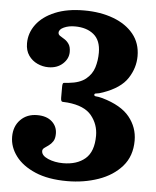

<svg xmlns="http://www.w3.org/2000/svg" viewBox="-54 -806 702 862"><g transform="rotate(5 297.0 -375.0)"><path d="M17.5 -167.5Q17.5 -214.5 46.5 -244Q75.5 -273.5 122 -273.5Q164 -273.5 188 -252Q212 -230.5 212 -197.5Q212 -175.5 203.8 -163Q195.5 -150.5 184.8 -143Q174 -135.5 165.8 -129.5Q157.5 -123.5 157.5 -115Q157.5 -94.5 187.5 -81.5Q217.5 -68.5 255.5 -68.5Q318 -68.5 355.2 -100.5Q392.5 -132.5 392.5 -204.5Q392.5 -255.5 360.5 -294.8Q328.5 -334 252.5 -341.5Q237.5 -342.5 229.5 -342.8Q221.5 -343 221.5 -361V-411Q221.5 -428 228.2 -428.2Q235 -428.5 249 -430Q299.5 -435 326.2 -456.8Q353 -478.5 362.8 -510Q372.5 -541.5 372.5 -576.5Q372.5 -632 340.5 -658.5Q308.5 -685 255.5 -685Q227 -685 205.8 -675.2Q184.5 -665.5 184.5 -650.5Q184.5 -642 193 -636.5Q201.5 -631 213 -624Q224.5 -617 233.2 -604.2Q242 -591.5 242 -568.5Q242 -538 216.8 -515Q191.5 -492 152 -492Q126.5 -492 102.5 -503Q78.5 -514 63 -536Q47.5 -558 47.5 -591Q47.5 -637.5 76.2 -676Q105 -714.5 159.5 -737.2Q214 -760 290.5 -760Q364.5 -760 422.5 -738.2Q480.5 -716.5 513.8 -675.5Q547 -634.5 547 -576.5Q547 -523 516 -475.8Q485 -428.5 407 -401Q387.5 -394 378 -393.5Q368.5 -393 368.5 -387Q368.5 -380.5 377.8 -380.2Q387 -380 406 -375Q491.5 -350.5 529.2 -303.8Q567 -257 567 -197.5Q567 -127.5 526.8 -81.5Q486.5 -35.5 421.2 -12.8Q356 10 280.5 10Q195 10 136.5 -15Q78 -40 47.8 -80.5Q17.5 -121 17.5 -167.5Z"/></g></svg>

Font: Besley* Heavy
Style: Regular
Weight: 800
Designer: Owen Earl
Foundry: indestructible type*
Version: Version 3.000; ttfautohint (v1.8.3)